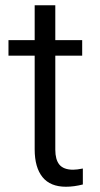

<svg xmlns="http://www.w3.org/2000/svg" viewBox="-20 -697 377 727"><path d="M111.3 -677.1V-552.6V-545.1H103.8H12.1V-486.1H103.8H111.3V-478.6V-131.5C111.3 -85.6 121.4 -50.4 141.1 -26.2C160.7 -2 190.4 10.1 229.7 10.1C250.4 10.1 271.5 7.1 293.7 1.5V-58.9C278.6 -55.9 266.5 -54.4 256.9 -54.4C232.7 -54.4 215.1 -61 204.5 -74.1C194.5 -86.6 189.4 -105.3 189.4 -130V-478.6V-486.1H197H291.2V-545.1H197H189.4V-552.6V-677.1Z"/></svg>

Font: Vazir FD Light
Style: Regular
Weight: 300
Foundry: DejaVu fonts team - Redesigned by Saber Rastikerdar
Version: Version 21.10;October 20, 2019;FontCreator 12.0.0.2547 64-bi